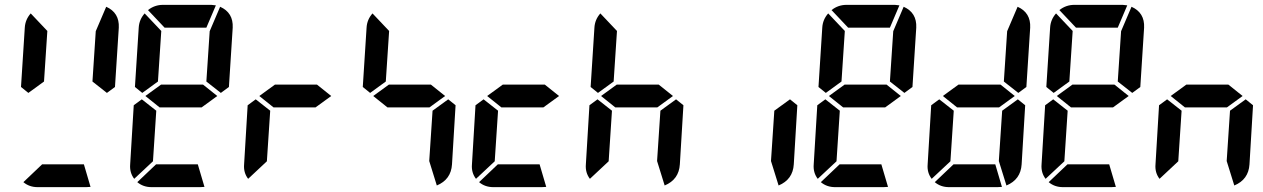

<svg xmlns="http://www.w3.org/2000/svg" viewBox="-20 -770 5196 790"><path d="M374 -641.6 417 -742.2Q471.7 -717.8 468.8 -656.2L453.1 -412.1L419.9 -387.7L360.4 -434.6ZM153.3 -93.8H325.2L352.5 -1L334 0H134.8Q100.6 0 76.2 -20.5ZM161.1 -434.6 96.7 -387.7 66.4 -412.1 82 -656.2Q84 -689.5 106.4 -714.8L174.8 -642.6Z M829.1 -656.2H657.2L588.9 -728.5Q616.2 -750 650.4 -750H849.6L868.2 -748ZM842.8 -641.6 885.7 -742.2Q940.4 -717.8 937.5 -656.2L921.9 -412.1L888.7 -387.7L829.1 -434.6ZM622.1 -93.8H793.9L821.3 -1L802.7 0H603.5Q569.3 0 544.9 -20.5ZM609.4 -106.4 532.2 -34.2Q512.7 -59.6 515.6 -93.8L530.3 -336.9L563.5 -361.3L623 -314.5ZM629.9 -434.6 565.4 -387.7 535.2 -412.1 550.8 -656.2Q552.7 -689.5 575.2 -714.8L643.6 -642.6ZM578.1 -375 642.6 -421.9H815.4L874 -375L809.6 -328.1H636.7Z M1078.1 -106.4 1001 -34.2Q981.4 -59.6 984.4 -93.8L999 -336.9L1032.2 -361.3L1091.8 -314.5ZM1046.9 -375 1111.3 -421.9H1284.2L1342.8 -375L1278.3 -328.1H1105.5Z M1759.8 -314.5 1824.2 -361.3 1854.5 -336.9 1839.8 -93.8Q1835.9 -31.2 1777.3 -6.8L1746.1 -107.4ZM1567.4 -434.6 1502.9 -387.7 1472.7 -412.1 1488.3 -656.2Q1490.2 -689.5 1512.7 -714.8L1581.1 -642.6ZM1515.6 -375 1580.1 -421.9H1752.9L1811.5 -375L1747.1 -328.1H1574.2Z M2028.3 -93.8H2200.2L2227.5 -1L2209 0H2009.8Q1975.6 0 1951.2 -20.5ZM2015.6 -106.4 1938.5 -34.2Q1918.9 -59.6 1921.9 -93.8L1936.5 -336.9L1969.7 -361.3L2029.3 -314.5ZM1984.4 -375 2048.8 -421.9H2221.7L2280.3 -375L2215.8 -328.1H2043Z M2697.3 -314.5 2761.7 -361.3 2792 -336.9 2777.3 -93.8Q2773.4 -31.2 2714.8 -6.8L2683.6 -107.4ZM2484.4 -106.4 2407.2 -34.2Q2387.7 -59.6 2390.6 -93.8L2405.3 -336.9L2438.5 -361.3L2498 -314.5ZM2504.9 -434.6 2440.4 -387.7 2410.2 -412.1 2425.8 -656.2Q2427.7 -689.5 2450.2 -714.8L2518.6 -642.6ZM2453.1 -375 2517.6 -421.9H2690.4L2749 -375L2684.6 -328.1H2511.7Z M3166 -314.5 3230.5 -361.3 3260.7 -336.9 3246.1 -93.8Q3242.2 -31.2 3183.6 -6.8L3152.3 -107.4Z M3641.6 -656.2H3469.7L3401.4 -728.5Q3428.7 -750 3462.9 -750H3662.1L3680.7 -748ZM3655.3 -641.6 3698.2 -742.2Q3752.9 -717.8 3750 -656.2L3734.4 -412.1L3701.2 -387.7L3641.6 -434.6ZM3434.6 -93.8H3606.4L3633.8 -1L3615.2 0H3416Q3381.8 0 3357.4 -20.5ZM3421.9 -106.4 3344.7 -34.2Q3325.2 -59.6 3328.1 -93.8L3342.8 -336.9L3376 -361.3L3435.5 -314.5ZM3442.4 -434.6 3377.9 -387.7 3347.7 -412.1 3363.3 -656.2Q3365.2 -689.5 3387.7 -714.8L3456.1 -642.6ZM3390.6 -375 3455.1 -421.9H3627.9L3686.5 -375L3622.1 -328.1H3449.2Z M4124 -641.6 4167 -742.2Q4221.7 -717.8 4218.8 -656.2L4203.1 -412.1L4169.9 -387.7L4110.4 -434.6ZM4103.5 -314.5 4168 -361.3 4198.2 -336.9 4183.6 -93.8Q4179.7 -31.2 4121.1 -6.8L4089.8 -107.4ZM3903.3 -93.8H4075.2L4102.5 -1L4084 0H3884.8Q3850.6 0 3826.2 -20.5ZM3890.6 -106.4 3813.5 -34.2Q3793.9 -59.6 3796.9 -93.8L3811.5 -336.9L3844.7 -361.3L3904.3 -314.5ZM3859.4 -375 3923.8 -421.9H4096.7L4155.3 -375L4090.8 -328.1H3918Z M4579.1 -656.2H4407.2L4338.9 -728.5Q4366.2 -750 4400.4 -750H4599.6L4618.2 -748ZM4592.8 -641.6 4635.7 -742.2Q4690.4 -717.8 4687.5 -656.2L4671.9 -412.1L4638.7 -387.7L4579.1 -434.6ZM4372.1 -93.8H4543.9L4571.3 -1L4552.7 0H4353.5Q4319.3 0 4294.9 -20.5ZM4359.4 -106.4 4282.2 -34.2Q4262.7 -59.6 4265.6 -93.8L4280.3 -336.9L4313.5 -361.3L4373 -314.5ZM4379.9 -434.6 4315.4 -387.7 4285.2 -412.1 4300.8 -656.2Q4302.7 -689.5 4325.2 -714.8L4393.6 -642.6ZM4328.1 -375 4392.6 -421.9H4565.4L4624 -375L4559.6 -328.1H4386.7Z M5041 -314.5 5105.5 -361.3 5135.7 -336.9 5121.1 -93.8Q5117.2 -31.2 5058.6 -6.8L5027.3 -107.4ZM4828.1 -106.4 4751 -34.2Q4731.4 -59.6 4734.4 -93.8L4749 -336.9L4782.2 -361.3L4841.8 -314.5ZM4796.9 -375 4861.3 -421.9H5034.2L5092.8 -375L5028.3 -328.1H4855.5Z"/></svg>

Font: 7-Segment
Style: Regular
Weight: 400
Designer: Jan Bobrowski
Version: Version 3.0